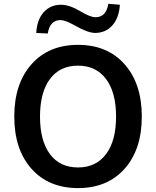

<svg xmlns="http://www.w3.org/2000/svg" viewBox="-20 -961 806 991"><path d="M623 -89.8Q534.2 9.8 382.8 9.8Q231.4 9.8 142.6 -89.8Q53.7 -189.5 53.7 -359.4Q53.7 -529.3 142.6 -629.4Q231.4 -729.5 382.8 -729.5Q534.2 -729.5 623 -629.4Q711.9 -529.3 711.9 -359.4Q711.9 -189.5 623 -89.8ZM167 -791Q170.9 -859.4 205.6 -897.9Q240.2 -936.5 294.9 -936.5Q338.9 -936.5 397.5 -901.4Q446.3 -872.1 472.7 -872.1Q528.3 -872.1 539.1 -941.4L598.6 -936.5Q594.7 -869.1 560.1 -830.1Q525.4 -791 470.7 -791Q433.6 -791 365.2 -830.1Q315.4 -857.4 293 -857.4Q237.3 -857.4 226.6 -788.1ZM382.8 -96.7Q475.6 -96.7 527.3 -165.5Q579.1 -234.4 579.1 -359.4Q579.1 -484.4 527.3 -553.2Q475.6 -622.1 382.8 -622.1Q289.1 -622.1 237.8 -553.2Q186.5 -484.4 186.5 -359.4Q186.5 -234.4 237.8 -165.5Q289.1 -96.7 382.8 -96.7Z"/></svg>

Font: Min Sans SemiBold
Style: Regular
Weight: 600
Designer: Jinseong-Kim, NotoSansCJK, Nunito
Foundry: Jinseong-Kim
Version: Version 1.400;Glyphs 3.1.2 (3151)